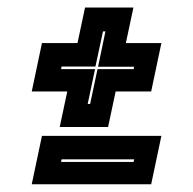

<svg xmlns="http://www.w3.org/2000/svg" viewBox="-20 -605 510 508"><path d="M138 -269 158 -363H64L91 -491H185L205 -585H333L313 -491H407L380 -363H286L266 -269ZM212 -330H218.5L238 -422H333.5L335 -428.5H239.5L259 -522H252.5L232.5 -429H143L141.5 -422H231.5ZM64 -117.5 91 -245.5H407L380 -117.5ZM141.5 -176.5H333.5L335 -183.5H143Z"/></svg>

Font: Tourney Thin ExtraBold
Style: Italic
Weight: 800
Italic angle: -12°
Version: Version 1.015